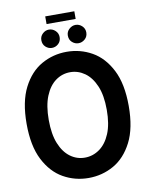

<svg xmlns="http://www.w3.org/2000/svg" viewBox="-100 -1001 839 1085"><g transform="rotate(-10 319.5 -459.0)"><path d="M27 -350Q27 -477 68 -557Q109 -637 175.5 -674.5Q242 -712 320 -712Q398 -712 464.5 -674.5Q531 -637 572 -557Q613 -477 613 -350Q613 -223 572 -143Q531 -63 464.5 -25.5Q398 12 320 12Q242 12 175.5 -25.5Q109 -63 68 -143Q27 -223 27 -350ZM154 -350Q154 -268 176 -214Q198 -160 235.5 -132.5Q273 -105 319 -105Q365 -105 403.5 -132.5Q442 -160 464.5 -214Q487 -268 487 -350Q487 -433 464 -487Q441 -541 403 -568Q365 -595 320 -595Q273 -595 235.5 -567.5Q198 -540 176 -486Q154 -432 154 -350ZM243 -748Q223 -748 207 -762.5Q191 -777 191 -801Q191 -823 207 -838Q223 -853 243 -853Q264 -853 280 -838Q296 -823 296 -801Q296 -777 280 -762.5Q264 -748 243 -748ZM396 -748Q375 -748 359 -762.5Q343 -777 343 -801Q343 -823 359.5 -838Q376 -853 396 -853Q417 -853 433 -838Q449 -823 449 -801Q449 -777 432.5 -762.5Q416 -748 396 -748ZM236 -930H403V-886H236Z"/></g></svg>

Font: Phudu Medium
Style: Regular
Weight: 500
Version: Version 1.005;gftools[0.9.23]